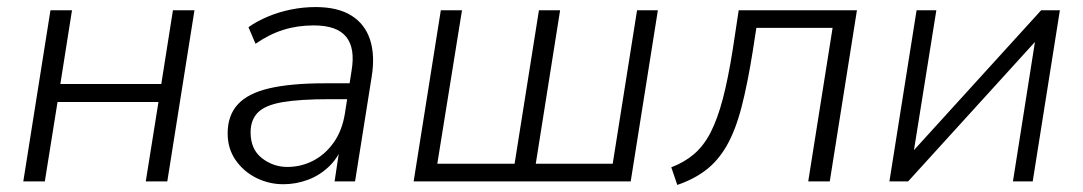

<svg xmlns="http://www.w3.org/2000/svg" viewBox="-20 -514 3069 544"><path d="M46 0 123 -485H184L151 -276H437L470 -485H531L454 0H393L429 -225H143L107 0Z M783 8Q742 8 706 -10Q670 -28 647.5 -60.5Q625 -93 625 -136Q625 -187 654 -218.5Q683 -250 744 -264Q805 -278 900 -278H981L974 -233H914Q829 -233 780 -224.5Q731 -216 710.5 -195Q690 -174 690 -139Q690 -91 722 -66Q754 -41 794 -41Q833 -41 867 -58.5Q901 -76 925 -109.5Q949 -143 957 -191L976 -313Q987 -377 961 -409.5Q935 -442 869 -442Q823 -442 783 -429.5Q743 -417 704 -390L684 -437Q708 -454 739 -467Q770 -480 804.5 -487Q839 -494 874 -494Q937 -494 975.5 -470Q1014 -446 1028.5 -401.5Q1043 -357 1033 -296L986 0H928L945 -113H955Q942 -72 915 -45Q888 -18 853.5 -5Q819 8 783 8Z M1152 0 1229 -485H1289L1219 -50H1438L1507 -485H1567L1498 -50H1716L1785 -485H1844L1767 0Z M1899 10 1882 -40Q1919 -54 1946.5 -77.5Q1974 -101 1993.5 -139Q2013 -177 2028 -234Q2043 -291 2056 -373L2073 -485H2408L2331 0H2270L2339 -435H2123L2113 -370Q2098 -276 2081 -210.5Q2064 -145 2039.5 -102Q2015 -59 1980.5 -32.5Q1946 -6 1899 10Z M2500 0 2577 -485H2633L2564 -54H2538L2930 -485H2983L2906 0H2850L2918 -431H2945L2553 0Z"/></svg>

Font: Nunito Sans 12pt Light
Style: Italic
Weight: 300
Italic angle: -9°
Designer: Vernon Adams
Foundry: Vernon Adams
Version: Version 3.101;gftools[0.9.27]